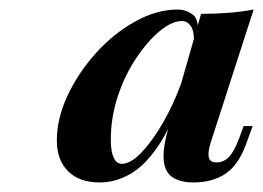

<svg xmlns="http://www.w3.org/2000/svg" viewBox="-20 -742 551 402"><path d="M421 -443Q415 -424 417 -413Q419 -402 434 -402Q448 -402 459 -413Q470 -424 481 -453L490 -478H509L494 -437Q478 -395 451 -377.5Q424 -360 385 -360Q359 -360 342.5 -370Q326 -380 323 -404.5Q320 -429 332 -472L401 -713Q463 -713 511 -722ZM235 -399Q252 -399 272 -418.5Q292 -438 312.5 -470.5Q333 -503 350 -543.5Q367 -584 377 -627L363 -548Q338 -475 310 -434.5Q282 -394 251.5 -377Q221 -360 189 -360Q146 -360 122.5 -383.5Q99 -407 99 -448Q99 -494 121.5 -542Q144 -590 181 -631Q218 -672 263 -697Q308 -722 352 -722Q369 -722 383.5 -711.5Q398 -701 393 -667L386 -651Q387 -677 379.5 -687.5Q372 -698 361 -698Q340 -698 314.5 -677Q289 -656 265 -620Q241 -584 226.5 -540Q212 -496 212 -449Q212 -425 218 -412Q224 -399 235 -399Z"/></svg>

Font: Playfair Display SemiBold
Style: Italic
Weight: 600
Italic angle: -14°
Designer: Claus Eggers Sørensen
Foundry: Claus Eggers Sørensen
Version: Version 1.203